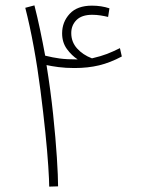

<svg xmlns="http://www.w3.org/2000/svg" viewBox="-20 -695 546 714"><path d="M196 -2 163 -1Q163 -23 159.5 -77Q156 -131 148.5 -204Q141 -277 130.5 -359Q120 -441 105.5 -520.5Q91 -600 74 -666L108 -675Q119 -632 129 -584.5Q139 -537 148 -488Q176 -481 202 -477.5Q228 -474 269 -474Q247 -488 229 -512.5Q211 -537 211 -571Q211 -613 239 -643.5Q267 -674 322 -674Q357 -674 387 -664L382 -632Q370 -635 354.5 -637.5Q339 -640 323 -640Q284 -640 264.5 -620.5Q245 -601 245 -572Q245 -539 266.5 -515Q288 -491 322 -478Q356 -486 378 -494.5Q400 -503 426 -516L433 -485Q390 -462 348.5 -452Q307 -442 257 -442Q224 -442 197.5 -445.5Q171 -449 153 -453Q168 -360 177.5 -270Q187 -180 191.5 -109Q196 -38 196 -2Z"/></svg>

Font: Noto Sans Arabic SemCond ExtLt
Style: Regular
Weight: 200
Width: 4
Designer: Monotype Design Team, Nadine Chahine, Nizar Qandah and Khaled Hosny
Foundry: Monotype Imaging Inc.
Version: Version 2.012; ttfautohint (v1.8.4.7-5d5b)